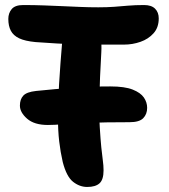

<svg xmlns="http://www.w3.org/2000/svg" viewBox="-20 -729 669 762"><path d="M170 -233Q116 -233 87.5 -258Q59 -283 59 -310Q59 -335 72.5 -349.5Q86 -364 123 -368Q200 -376 272 -381Q344 -386 418 -386Q475 -386 506.5 -373.5Q538 -361 551 -342Q564 -323 564 -301Q564 -276 548.5 -260Q533 -244 494 -244Q396 -244 333.5 -241.5Q271 -239 233 -236Q195 -233 170 -233ZM326 13Q296 13 270 -7.5Q244 -28 229 -86Q220 -125 215 -167.5Q210 -210 210 -265Q210 -320 214.5 -396Q219 -472 228 -578Q230 -607 247 -625.5Q264 -644 292 -644Q346 -644 366 -615Q386 -586 382 -520Q376 -416 374.5 -343.5Q373 -271 376 -223Q379 -175 382 -144.5Q385 -114 388 -93Q391 -72 391 -53Q391 -16 375 -1.5Q359 13 326 13ZM473 -552Q420 -552 375 -552Q330 -552 288 -553Q246 -554 205 -556.5Q164 -559 121 -562Q79 -566 56 -577Q33 -588 23 -607Q13 -626 13 -654Q13 -677 26.5 -693Q40 -709 72 -709Q117 -709 155.5 -707.5Q194 -706 229 -704.5Q264 -703 298.5 -701.5Q333 -700 370 -700Q405 -700 432.5 -702Q460 -704 488 -706.5Q516 -709 552 -709Q581 -709 595.5 -694.5Q610 -680 610 -656Q610 -620 589.5 -597Q569 -574 537.5 -563Q506 -552 473 -552Z"/></svg>

Font: Shantell Sans
Style: Bold
Weight: 700
Designer: Stephen Nixon, Anya Danilova, Shantell Martin
Foundry: Arrow Type
Version: Version 1.011;[c5ecc13dd]